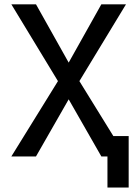

<svg xmlns="http://www.w3.org/2000/svg" viewBox="-20 -713 626 875"><path d="M469.7 141.6H566.4V-92.8H496.6L341.8 -343.3L554.2 -693.4H441.9L293 -427.7L144 -693.4H31.7L244.1 -343.3L31.7 0H144L293 -260.3L441.9 0H469.7Z"/></svg>

Font: CaskaydiaCove Nerd Font
Style: Regular
Weight: 400
Designer: Aaron Bell
Foundry: Saja Typeworks
Version: Version 2111.1;Nerd Fonts 2.3.3